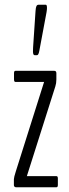

<svg xmlns="http://www.w3.org/2000/svg" viewBox="-20 -790 290 810"><path d="M126.5 -557.1Q119.1 -557.1 119.1 -572.8Q119.1 -583 119.6 -589.8L129.9 -743.2Q130.9 -758.8 133.8 -764.4Q136.7 -770 142.6 -770H173.3Q178.2 -770 178.2 -756.3Q178.2 -750 176.3 -738.3L146 -576.2Q142.6 -557.1 136.2 -557.1ZM47.4 0Q44.4 0 41.5 -2.2Q38.6 -4.4 38.6 -8.8V-34.2Q38.6 -41.5 46.9 -67.4L166 -444.3H44.9Q39.1 -444.3 39.1 -456.1V-481Q39.1 -491.2 44.9 -491.2H209Q217.8 -491.2 217.8 -481V-454.6Q217.8 -438.5 213.4 -425.3L93.3 -46.9H218.3Q224.1 -46.9 224.1 -37.1V-9.8Q224.1 0 218.3 0Z"/></svg>

Font: BenchNine Light
Style: Regular
Weight: 300
Version: Version 1 ; ttfautohint (v0.92.18-e454-dirty) -l 8 -r 50 -G 